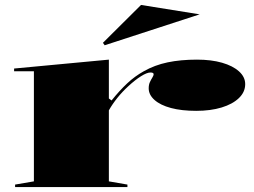

<svg xmlns="http://www.w3.org/2000/svg" viewBox="-20 -756 1028 776"><path d="M41 0V-10L117 -23V-468H37V-479L420 -515V-358L431 -350Q463 -390 494 -419Q525 -448 561 -468Q605 -493 657.5 -504Q710 -515 776 -515Q834 -515 877.5 -502.5Q921 -490 946 -467.5Q971 -445 971 -416Q971 -384 945.5 -359.5Q920 -335 875.5 -321.5Q831 -308 773 -308Q714 -308 671 -319.5Q628 -331 604.5 -352Q581 -373 581 -399Q581 -414 586 -424.5Q591 -435 596 -443Q601 -451 601 -456Q601 -463 588 -463Q574 -463 550 -448Q526 -433 498 -407Q474 -385 454 -360Q434 -335 420 -310V-23L495 -10V0ZM403 -573 396 -583 550 -736 787 -698Z"/></svg>

Font: Kalnia Expanded Medium
Style: Regular
Weight: 500
Width: 7
Designer: Frida Medrano
Foundry: Frida Medrano
Version: Version 1.105